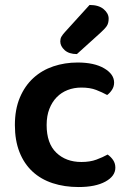

<svg xmlns="http://www.w3.org/2000/svg" viewBox="-20 -740 524 774"><path d="M308 -387Q278 -387 252.5 -377Q227 -367 208.5 -348Q190 -329 179 -301Q168 -273 168 -236Q168 -162 207 -124.5Q246 -87 308 -87Q343 -87 368.5 -96.5Q394 -106 414 -117Q428 -107 436.5 -94Q445 -81 445 -64Q445 -30 405 -8Q365 14 297 14Q240 14 192.5 -1.5Q145 -17 111 -48.5Q77 -80 58.5 -127Q40 -174 40 -236Q40 -299 60 -346.5Q80 -394 114.5 -425.5Q149 -457 195 -472.5Q241 -488 293 -488Q360 -488 400 -464.5Q440 -441 440 -407Q440 -391 431.5 -378Q423 -365 412 -357Q392 -368 367.5 -377.5Q343 -387 308 -387ZM341 -720Q378 -720 398 -703Q418 -686 418 -665Q418 -646 410 -634.5Q402 -623 383 -606L290 -522Q258 -522 240.5 -538Q223 -554 223 -573Q223 -584 227.5 -592Q232 -600 242 -611Z"/></svg>

Font: Baloo Da 2 SemiBold
Style: Regular
Weight: 600
Designer: Noopur Datye, Sulekha Rajkumar and Ek Type
Foundry: Ek Type
Version: Version 1.640;hotconv 1.0.111;makeotfexe 2.5.65597; ttfautoh